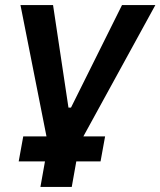

<svg xmlns="http://www.w3.org/2000/svg" viewBox="-20 -540 635 760"><path d="M164 0H72L54 99H158L140 200H264L282 99H378L396 0H310L595 -520H463L261 -114H251L190 -520H61Z"/></svg>

Font: Fixel Display SemiBold
Style: Italic
Weight: 600
Italic angle: -10°
Designer: AlfaBravo + MacPaw
Foundry: Kyrylo Tkachov, Marchela Mozhyna, Serhii Makarenko, Maria Weinstein, Zakhar Kryvoshyya
Version: Version 1.210;Glyphs 3.2 (3217)